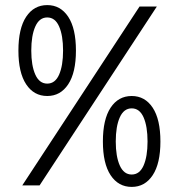

<svg xmlns="http://www.w3.org/2000/svg" viewBox="-20 -732 706 758"><path d="M166.5 -353Q113.8 -353 83.3 -399.2Q52.7 -445.3 52.7 -532.2Q52.7 -619.6 83.3 -665.8Q113.8 -711.9 166.5 -711.9Q218.8 -711.9 249.3 -665.8Q279.8 -619.6 279.8 -532.2Q279.8 -445.3 249.3 -399.2Q218.8 -353 166.5 -353ZM67.9 0 530.8 -706.1H599.1L136.2 0ZM166.5 -401.9Q197.8 -401.9 213.4 -437.5Q229 -473.1 229 -532.2Q229 -591.8 213.4 -627.4Q197.8 -663.1 166.5 -663.1Q135.3 -663.1 119.4 -627.4Q103.5 -591.8 103.5 -532.2Q103.5 -473.1 119.4 -437.5Q135.3 -401.9 166.5 -401.9ZM500 5.9Q447.3 5.9 416.7 -40.3Q386.2 -86.4 386.2 -173.3Q386.2 -260.7 416.7 -306.9Q447.3 -353 500 -353Q552.2 -353 582.8 -306.9Q613.3 -260.7 613.3 -173.3Q613.3 -86.4 582.8 -40.3Q552.2 5.9 500 5.9ZM500 -43Q531.2 -43 546.9 -78.6Q562.5 -114.3 562.5 -173.3Q562.5 -232.9 546.9 -268.6Q531.2 -304.2 500 -304.2Q468.8 -304.2 452.9 -268.6Q437 -232.9 437 -173.3Q437 -114.3 452.9 -78.6Q468.8 -43 500 -43Z"/></svg>

Font: Kay Pho Du
Style: Regular
Weight: 400
Designer: Victor Gaultney, Khu Oo Reh
Foundry: SIL International
Version: Version 3.000